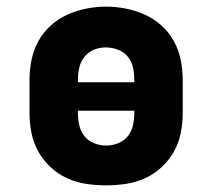

<svg xmlns="http://www.w3.org/2000/svg" viewBox="-20 -551 640 579"><path d="M300 8Q270 8 240 3.5Q210 -1 182.5 -13.5Q155 -26 132.5 -47Q110 -68 95.5 -94Q81 -120 75 -150Q69 -180 69 -210V-310Q69 -340 75 -370Q81 -400 95.5 -426.5Q110 -453 132.5 -473.5Q155 -494 182.5 -506.5Q210 -519 240 -525Q270 -531 300 -531Q330 -531 360 -525Q390 -519 417.5 -506.5Q445 -494 467.5 -473.5Q490 -453 504.5 -426.5Q519 -400 525 -370Q531 -340 531 -310V-210Q531 -180 525 -150Q519 -120 504.5 -94Q490 -68 467.5 -47Q445 -26 417.5 -13.5Q390 -1 360 3.5Q330 8 300 8ZM385 -303V-310Q385 -329 381 -347.5Q377 -366 365 -380.5Q353 -395 335 -401.5Q317 -408 299 -408Q280 -408 263 -401Q246 -394 234.5 -379.5Q223 -365 219 -346.5Q215 -328 215 -310V-303ZM300 -112Q318 -112 336 -119Q354 -126 365.5 -140.5Q377 -155 381 -173.5Q385 -192 385 -210V-217H215V-210Q215 -192 219 -173.5Q223 -155 234.5 -140.5Q246 -126 264 -119Q282 -112 300 -112Z"/></svg>

Font: Iosevka Custom Heavy Extended
Style: Regular
Weight: 900
Width: 7
Monospace: yes
Designer: Belleve Invis
Foundry: Belleve Invis
Version: Version 11.2.4; ttfautohint (v1.8.4)